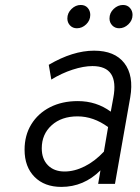

<svg xmlns="http://www.w3.org/2000/svg" viewBox="-20 -722 550 754"><path d="M221 12Q154.5 12 115.5 -27.5Q76.5 -67 76.5 -134Q76.5 -190.5 102.8 -233.5Q129 -276.5 176.2 -300.8Q223.5 -325 285.5 -325Q358.5 -325 415 -283.5L425 -338Q448.5 -462.5 343 -462.5Q308.5 -462.5 265.2 -448.5Q222 -434.5 181.5 -409.5L171.5 -467.5Q266 -523 349.5 -523Q430.5 -523 468.2 -474.2Q506 -425.5 491.5 -340L431.5 0H365.5L374.5 -53Q309 12 221 12ZM233.5 -48.5Q272.5 -48.5 312.8 -68.8Q353 -89 388 -126.5L404.5 -223Q347 -265 284.5 -265Q221.5 -265 182.8 -230Q144 -195 144 -139.5Q144 -97.5 168.2 -73Q192.5 -48.5 233.5 -48.5ZM448 -611Q431.5 -611 420.8 -622.2Q410 -633.5 410 -649.5Q410 -671.5 426.5 -687Q443 -702.5 463 -702.5Q480 -702.5 490.2 -691Q500.5 -679.5 500.5 -663.5Q500.5 -642 484.2 -626.5Q468 -611 448 -611ZM282 -611Q265.5 -611 255 -622.2Q244.5 -633.5 244.5 -649.5Q244.5 -671 260.8 -686.8Q277 -702.5 297 -702.5Q314.5 -702.5 324.5 -691Q334.5 -679.5 334.5 -663.5Q334.5 -642 318.5 -626.5Q302.5 -611 282 -611Z"/></svg>

Font: Overpass Light
Style: Italic
Weight: 300
Italic angle: -10°
Designer: Delve Withrington, Dave Bailey, Thomas Jockin
Foundry: Delve Fonts LLC
Version: Version 4.000; ttfautohint (v1.8.3)